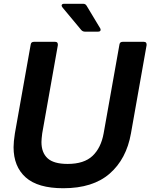

<svg xmlns="http://www.w3.org/2000/svg" viewBox="-20 -985 798 1019"><path d="M52 -204Q52 -232 59 -277L143 -749Q145 -763 160 -763H273Q281 -763 284.5 -758Q288 -753 287 -745L204 -277Q200 -245 200 -231Q200 -175 232.5 -145Q265 -115 339 -115Q426 -115 471 -157.5Q516 -200 530 -277L614 -749Q616 -763 631 -763H744Q752 -763 755.5 -758Q759 -753 758 -745L675 -277Q651 -141 562 -63.5Q473 14 316 14Q181 14 116.5 -43.5Q52 -101 52 -204ZM431 -817Q419 -817 411 -826L312 -945Q307 -952 307 -955Q307 -965 321 -965H421Q434 -965 440 -954L511 -836Q514 -832 514 -827Q514 -817 500 -817Z"/></svg>

Font: Open Sauce Two
Style: Bold Italic
Weight: 700
Italic angle: -10°
Designer: Alfredo Marco Pradil
Foundry: Creative Sauce Fz LLC
Version: Version 1.477